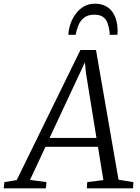

<svg xmlns="http://www.w3.org/2000/svg" viewBox="-80 -1020 758 1040"><path d="M-60 0 -56 -33.5 10.5 -44.5 355.5 -749H440L562 -46.5L642.5 -33.5L640.5 0H390.5L392.5 -33.5L480 -44.5L450.5 -225H166.5L82.5 -45.5L171.5 -33.5L168.5 0ZM188.5 -273H442.5L385.5 -625L380 -682.5L355.5 -630ZM433 -1000Q467.5 -1000 491.5 -987.5Q515.5 -975 529.8 -954.2Q544 -933.5 550.5 -907.5Q557 -881.5 557 -853.5Q557 -847.5 556.8 -842Q556.5 -836.5 555.5 -831.5H514Q514 -836 514 -841Q514 -846 513 -851.5Q510 -872.5 503.2 -893Q496.5 -913.5 479.8 -927Q463 -940.5 431 -940.5Q395 -940.5 374.2 -923.2Q353.5 -906 343.8 -881Q334 -856 330 -831.5H290.5Q290.5 -838.5 291.2 -844.5Q292 -850.5 293 -857Q299.5 -894.5 318.2 -927Q337 -959.5 366 -979.8Q395 -1000 433 -1000Z"/></svg>

Font: Merriweather 28pt Light
Style: Italic
Weight: 300
Italic angle: -7.8°
Version: Version 2.101